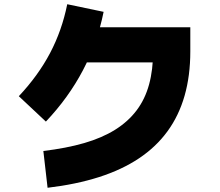

<svg xmlns="http://www.w3.org/2000/svg" viewBox="-20 -823 1040 908"><path d="M205 65 185 -109Q294 -122 378.5 -146.5Q463 -171 524.5 -209.5Q586 -248 626 -301Q666 -354 685 -423.5Q704 -493 704 -580L754 -528H313V-694H880V-580Q880 -465 853 -370.5Q826 -276 772 -202Q718 -128 637 -74Q556 -20 448 14.5Q340 49 205 65ZM197 -248 69 -368Q161 -466 217 -572.5Q273 -679 298 -803L470 -767Q411 -474 197 -248Z"/></svg>

Font: Murecho Thin Black
Style: Regular
Weight: 900
Version: Version 1.010